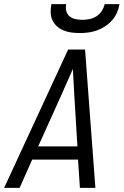

<svg xmlns="http://www.w3.org/2000/svg" viewBox="-29 -910 599 930"><path d="M-9 0 301 -670H383L433 0H358L349 -137H127L66 0ZM346 -201 331 -447Q329 -479 327.5 -511.5Q326 -544 324 -576Q310 -544 295.5 -511.5Q281 -479 267 -447L156 -201ZM357 -750Q337 -750 317 -752.5Q297 -755 279 -762.5Q261 -770 247 -782.5Q233 -795 225 -812Q217 -829 216.5 -849Q216 -869 220 -890H292Q288 -873 292 -857Q296 -841 308 -831Q320 -821 336.5 -817.5Q353 -814 370 -814Q387 -814 404.5 -817.5Q422 -821 438 -831Q454 -841 464 -857Q474 -873 478 -890H550Q546 -869 537.5 -849Q529 -829 514 -812Q499 -795 480 -782.5Q461 -770 440 -762.5Q419 -755 398 -752.5Q377 -750 357 -750Z"/></svg>

Font: Lode
Style: Italic
Weight: 400
Italic angle: -11°
Monospace: yes
Designer: Belleve Invis
Foundry: Belleve Invis
Version: Version 29.2.0; ttfautohint (v1.8.3)